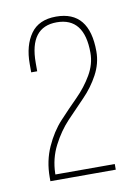

<svg xmlns="http://www.w3.org/2000/svg" viewBox="-60 -843 388 535"><g transform="rotate(-10 134.0 -575.5)"><path d="M135 -800Q229 -800 229 -685Q229 -651 212 -619.5Q195 -588 170 -562.5Q145 -537 120 -510.5Q95 -484 76.5 -448Q58 -412 57 -370V-367H225V-351H40V-362Q40 -408 57.5 -447Q75 -486 100.5 -513.5Q126 -541 151.5 -566.5Q177 -592 194.5 -622Q212 -652 212 -684Q212 -784 134 -784Q57 -784 57 -683V-659H40V-683Q40 -735 63 -767.5Q86 -800 135 -800Z"/></g></svg>

Font: Bebas Neue Light
Style: Regular
Weight: 300
Designer: Ryoichi Tsunekawa
Foundry: Ryoichi Tsunekawa
Version: Version 001.003; ttfautohint (v1.5.65-e2d9)